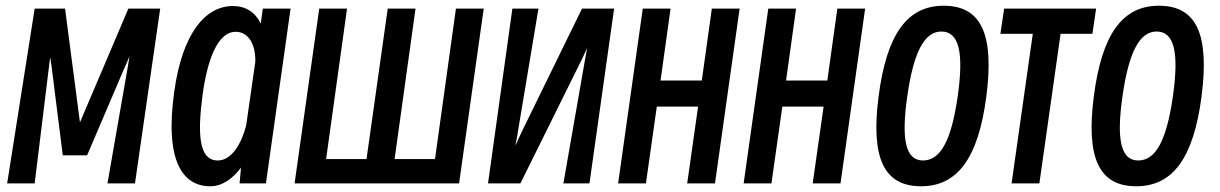

<svg xmlns="http://www.w3.org/2000/svg" viewBox="-20 -610 4259 670"><path d="M151 -378C152 -388 154 -400 155 -411C157 -398 159 -386 160 -378L199 -68H284L416 -377C420 -385 426 -399 432 -414C430 -399 427 -385 426 -377L355 30H451L539 -580H428L259 -183L207 -580H101L5 30H101Z M908 30 994 -580H897L890 -528C870 -568 837 -589 793 -589C696 -589 616 -493 588 -290C554 -47 618 40 714 40C754 40 791 15 821 -25L816 30ZM687 -279C703 -399 739 -499 802 -499C847 -499 872 -456 871 -395L839 -172C823 -110 789 -50 740 -50C671 -50 670 -150 687 -279Z M1333 -580 1259 -55H1118L1191 -580H1094L1008 30H1582L1668 -580H1571L1498 -55H1357L1430 -580Z M2012 -406C2016 -415 2022 -428 2029 -443C2026 -425 2023 -410 2021 -399L1946 30H2037L2123 -580H2011L1806 -161C1799 -146 1788 -124 1778 -101C1783 -124 1787 -146 1789 -161L1859 -580H1768L1683 30H1796Z M2234 30 2272 -238H2416L2378 30H2475L2561 -580H2464L2429 -329H2285L2320 -580H2223L2137 30Z M2672 30 2710 -238H2854L2816 30H2913L2999 -580H2902L2867 -329H2723L2758 -580H2661L2575 30Z M3194 40C3322 40 3394 -59 3422 -274C3450 -491 3404 -590 3273 -590C3146 -590 3074 -491 3046 -274C3018 -59 3064 40 3194 40ZM3201 -50C3141 -50 3124 -120 3146 -274C3168 -429 3206 -500 3265 -500C3326 -500 3344 -429 3322 -274C3300 -120 3262 -50 3201 -50Z M3607 30 3681 -492H3792L3805 -580H3484L3471 -492H3584L3510 30Z M3945 40C4073 40 4145 -59 4173 -274C4201 -491 4155 -590 4024 -590C3897 -590 3825 -491 3797 -274C3769 -59 3815 40 3945 40ZM3952 -50C3892 -50 3875 -120 3897 -274C3919 -429 3957 -500 4016 -500C4077 -500 4095 -429 4073 -274C4051 -120 4013 -50 3952 -50Z"/></svg>

Font: Smiley Sans Oblique
Style: Regular
Weight: 400
Italic angle: -8°
Designer: oooooohmygosh, Nagisa Chen, Janine Sui, Heda Shi, Jian Li
Foundry: atelierAnchor
Version: Version 2.0.1